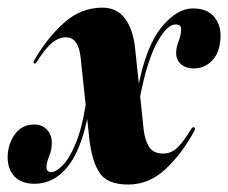

<svg xmlns="http://www.w3.org/2000/svg" viewBox="-30 -473 597 502"><path d="M323 -349 333 -254Q353.5 -355 393.2 -403Q433 -451 474.5 -451Q511.5 -451 530 -428.8Q548.5 -406.5 546.5 -373.5Q544.5 -334.5 524.2 -314.2Q504 -294 477 -294Q454.5 -294 441.5 -306.8Q428.5 -319.5 431 -341.5Q432 -352.5 437.8 -367.5Q443.5 -382.5 443.5 -397.5Q443.5 -409 429 -409Q406.5 -409 380.5 -361.5Q354.5 -314 336.5 -221L345.5 -135Q349 -105.5 360.2 -88.5Q371.5 -71.5 396.5 -71.5Q417 -71.5 432.5 -85.8Q448 -100 469.5 -135Q473.5 -142 477.5 -140Q481.5 -138 478.5 -131.5Q446.5 -72 403.2 -31.2Q360 9.5 305 9.5Q251.5 9.5 231 -20.2Q210.5 -50 203.5 -110L198 -162Q180 -76.5 144.8 -34.5Q109.5 7.5 60 7.5Q27 7.5 8.5 -11Q-10 -29.5 -10 -62.5Q-9.5 -96.5 9 -122Q27.5 -147.5 59.5 -147.5Q79.5 -147.5 92.5 -134.2Q105.5 -121 105.5 -99Q105.5 -81.5 98.5 -64.5Q91.5 -47.5 91.5 -36Q91.5 -23 104 -23Q116 -23 133.2 -40Q150.5 -57 167 -95.5Q183.5 -134 194 -198.5L181 -321Q175.5 -375.5 142.5 -375.5Q124.5 -375.5 107.2 -362Q90 -348.5 66.5 -312Q62.5 -305.5 59.5 -307Q56 -308.5 59 -314.5Q92.5 -373 137 -413Q181.5 -453 237.5 -453Q275.5 -453 296.5 -425Q317.5 -397 323 -349Z"/></svg>

Font: Fraunces 144pt S000
Style: Bold Italic
Weight: 700
Italic angle: -16°
Version: Version 1.000; ttfautohint (v1.8.3)